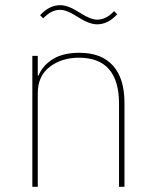

<svg xmlns="http://www.w3.org/2000/svg" viewBox="-20 -722 596 742"><path d="M355 -628Q324 -628 278 -658Q238 -684 212 -684Q178 -684 147 -651L135 -663Q170 -702 213 -702Q244 -702 290 -672Q330 -646 356 -646Q390 -646 421 -679L433 -667Q398 -628 355 -628ZM126 0H105V-506H126V-430H129Q144 -468 183.5 -493Q223 -518 287 -518Q372 -518 416.5 -468.5Q461 -419 461 -325V0H440V-321Q440 -499 285 -499Q218 -499 172 -463.5Q126 -428 126 -362Z"/></svg>

Font: IBM Plex Sans Thin
Style: Regular
Weight: 100
Designer: Mike Abbink, Paul van der Laan, Pieter van Rosmalen
Foundry: Bold Monday
Version: Version 3.0